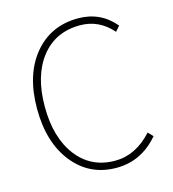

<svg xmlns="http://www.w3.org/2000/svg" viewBox="-111 -831 841 935"><g transform="rotate(-15 309.0 -363.0)"><path d="M362.3 12.7Q227.5 12.7 144.5 -90.8Q61.5 -194.3 61.5 -365.2Q61.5 -536.1 145.5 -637.7Q229.5 -739.3 368.2 -739.3Q480.5 -739.3 552.7 -653.3L530.3 -627.9Q463.9 -704.1 368.2 -704.1Q244.1 -704.1 172.4 -612.8Q100.6 -521.5 100.6 -365.2Q100.6 -209 171.9 -115.7Q243.2 -22.5 364.3 -22.5Q468.8 -22.5 551.8 -114.3L575.2 -89.8Q488.3 12.7 362.3 12.7Z"/></g></svg>

Font: Bpmf Zihi Sans ExtraLight
Style: ExtraLight
Weight: 250
Foundry: But Ko
Version: Version 1.320